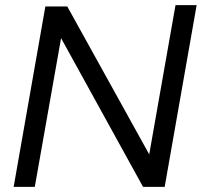

<svg xmlns="http://www.w3.org/2000/svg" viewBox="-20 -725 786 745"><path d="M241 -700H156L33 0H115L217 -577L535 0H619L743 -705H661L559 -126Z"/></svg>

Font: Geom Light
Style: Italic
Weight: 300
Italic angle: -10°
Version: Version 1.102